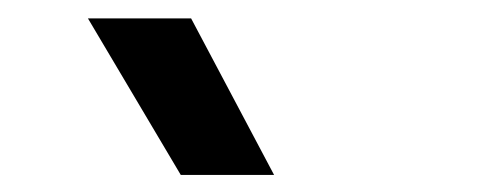

<svg xmlns="http://www.w3.org/2000/svg" viewBox="-20 -780 540 214"><path d="M181.5 -585 78 -759.5H193L285.5 -585Z"/></svg>

Font: Geologica
Style: Regular
Weight: 400
Designer: Sindre Bremnes, Frode Helland
Foundry: Monokrom Skriftforlag AS
Version: Version 1.010; ttfautohint (v1.8.4.7-5d5b);gftools[0.9.28]